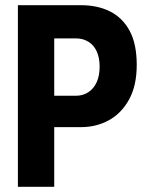

<svg xmlns="http://www.w3.org/2000/svg" viewBox="-20 -720 555 740"><path d="M49 0V-700H292Q356 -700 404 -676Q452 -652 479.5 -601.5Q507 -551 507 -470Q507 -390 477.5 -336.5Q448 -283 399.5 -256.5Q351 -230 292 -230H189V0ZM189 -351H273Q300 -351 321 -365Q342 -379 353 -404Q364 -429 364 -463Q364 -497 353 -521.5Q342 -546 321 -559Q300 -572 273 -572H189Z"/></svg>

Font: Phudu Light SemiBold
Style: Regular
Weight: 600
Version: Version 1.005;gftools[0.9.23]